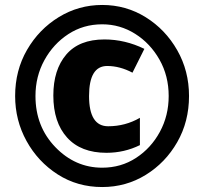

<svg xmlns="http://www.w3.org/2000/svg" viewBox="-20 -744 824 774"><path d="M41 -357Q41 -259 87 -175.5Q133 -92 212.5 -41Q292 10 392 10Q488 10 567.5 -39Q647 -88 694.5 -171Q742 -254 742 -357Q742 -458 694.5 -541.5Q647 -625 567.5 -674.5Q488 -724 392 -724Q297 -724 217 -675Q137 -626 89 -543Q41 -460 41 -357ZM123 -357Q123 -436 159 -501.5Q195 -567 255.5 -606.5Q316 -646 392 -646Q464 -646 525 -607.5Q586 -569 623 -503.5Q660 -438 660 -357Q660 -278 624.5 -212.5Q589 -147 528.5 -107.5Q468 -68 392 -68Q283 -68 203 -151Q123 -234 123 -357ZM412 -478Q463 -478 514 -451L562 -547Q484 -585 401 -585Q299 -585 247 -524Q195 -463 195 -359Q195 -251 250.5 -189.5Q306 -128 409 -128Q481 -128 544 -159V-269Q485 -235 416 -235Q339 -235 339 -357Q339 -478 412 -478Z"/></svg>

Font: Noto Sans Display SemiCondensed Black
Style: Regular
Weight: 900
Width: 4
Designer: Monotype Design Team
Foundry: Monotype Imaging Inc.
Version: Version 1.900